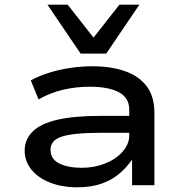

<svg xmlns="http://www.w3.org/2000/svg" viewBox="-20 -788 786 817"><path d="M309 9Q244 9 193 -11Q142 -31 113.5 -66.5Q85 -102 85 -147Q85 -195 119 -228.5Q153 -262 224.5 -278.5Q296 -295 409 -295H548V-223H415Q353 -223 310.5 -219Q268 -215 242.5 -206.5Q217 -198 206 -184Q195 -170 195 -150Q195 -111 232 -92.5Q269 -74 328 -74Q382 -74 428 -92.5Q474 -111 502 -143Q530 -175 530 -212V-321Q530 -372 486 -395.5Q442 -419 361 -419Q303 -419 248 -406Q193 -393 144 -365L111 -446Q148 -466 190.5 -479Q233 -492 279.5 -499Q326 -506 373 -506Q453 -506 512.5 -485Q572 -464 604.5 -420.5Q637 -377 637 -308V0H542V-108V-109Q521 -78 489.5 -50.5Q458 -23 413.5 -7Q369 9 309 9ZM323 -560 182 -768H268L378 -628L488 -768H573L432 -560Z"/></svg>

Font: Nunito Sans 7pt Expanded Medium
Style: Regular
Weight: 500
Width: 7
Designer: Vernon Adams
Foundry: Vernon Adams
Version: Version 3.101;gftools[0.9.27]